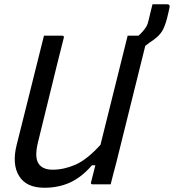

<svg xmlns="http://www.w3.org/2000/svg" viewBox="-20 -868 819 904"><path d="M189 16Q104 16 70 -39Q36 -94 58 -184Q80 -271 107 -379.5Q134 -488 162 -600Q168 -625 174.5 -650Q181 -675 187 -700H272Q284 -700 280 -689Q247 -559 216 -431Q185 -303 159 -199Q142 -130 160.5 -99.5Q179 -69 228 -69Q281 -69 335 -92.5Q389 -116 453 -186Q485 -314 517 -443Q549 -572 581 -700H632Q637 -705 643 -710.5Q649 -716 657 -726Q665 -736 670 -744.5Q675 -753 679 -770Q682 -784 687.5 -805.5Q693 -827 698 -848H766Q782 -848 778 -832Q777 -826 773.5 -811Q770 -796 766 -780Q756 -743 744 -722.5Q732 -702 704 -681Q693 -674 683.5 -667Q674 -660 664 -652Q630 -515 596 -378Q562 -241 528 -104Q521 -77 514 -51Q507 -25 501 0H417Q405 0 409 -11Q418 -49 429 -90H413Q365 -34 310.5 -9Q256 16 189 16Z"/></svg>

Font: Recursive Sn Lnr St
Style: Italic
Weight: 400
Italic angle: -15°
Version: Version 1.079;hotconv 1.0.112;makeotfexe 2.5.65598; ttfautoh